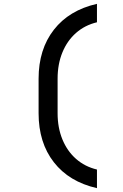

<svg xmlns="http://www.w3.org/2000/svg" viewBox="-20 -860 640 1000"><path d="M485 120Q340 87 260.5 -15Q181 -117 181 -270V-450Q181 -603 260.5 -705Q340 -807 485 -840V-744Q422 -729 376 -688.5Q330 -648 305 -587Q280 -526 280 -450V-270Q280 -195 305 -134Q330 -73 376 -32.5Q422 8 485 23Z"/></svg>

Font: JetBrainsMono NFM Medium
Style: Regular
Weight: 500
Monospace: yes
Designer: Philipp Nurullin, Konstantin Bulenkov
Foundry: JetBrains
Version: Version 2.304; ttfautohint (v1.8.4.7-5d5b);Nerd Fonts 3.3.0